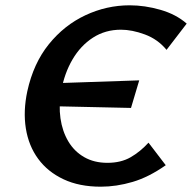

<svg xmlns="http://www.w3.org/2000/svg" viewBox="-20 -691 724 724"><path d="M360 13Q279 13 219.5 -15Q160 -43 124 -92Q88 -141 77.5 -206.5Q67 -272 83 -347Q106 -452 164 -524Q222 -596 302 -633.5Q382 -671 469 -671Q526 -671 585 -654Q644 -637 684 -602L608 -503Q575 -543 526.5 -561Q478 -579 436 -579Q377 -579 330.5 -549Q284 -519 253.5 -467Q223 -415 211 -349Q201 -294 208 -245Q215 -196 237.5 -158Q260 -120 297.5 -98.5Q335 -77 385 -77Q436 -77 472.5 -98Q509 -119 540 -153L605 -68Q541 -23 480 -5Q419 13 360 13ZM474 -284 156 -291 181 -377 505 -388Z"/></svg>

Font: Ysabeau Infant
Style: Bold Italic
Weight: 700
Italic angle: -12°
Designer: Christian Thalmann (Catharsis Fonts)
Version: Version 2.001;gftools[0.9.30]; featfreeze: ss01,ss02,lnum